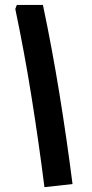

<svg xmlns="http://www.w3.org/2000/svg" viewBox="-20 -775 383 795"><path d="M164 0Q140.3 -187.7 110.5 -374Q80.7 -560.3 43.3 -738L49.7 -754.7H157.7Q195.3 -576.3 225.8 -388.8Q256.3 -201.3 280.3 -13Z"/></svg>

Font: Fustat
Style: Regular
Weight: 400
Designer: Mohamed Gaber, Khaled Hosny, Laura Garcia Mut
Foundry: Kief Type Foundry, Alif Type Foundry, Hard Type Foundry
Version: Version 1.007